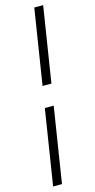

<svg xmlns="http://www.w3.org/2000/svg" viewBox="-139 -766 488 983"><g transform="rotate(-15 105.5 -275.0)"><path d="M93 -331 156 -730H203L140 -331ZM12 180 75 -219H122L59 180Z"/></g></svg>

Font: MuseoModerno ExtraLight
Style: Italic
Weight: 250
Italic angle: -9°
Designer: Pablo Cosgaya, Héctor Gatti, Marcela Romero, and the Authors of The MuseoModerno Project.
Foundry: Omnibus-Type Team
Version: Version 1.003